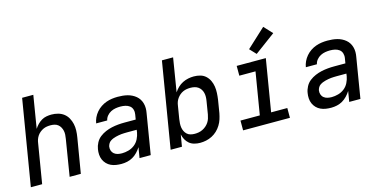

<svg xmlns="http://www.w3.org/2000/svg" viewBox="-76 -1185 3152 1592"><g transform="rotate(-15 1500.0 -389.0)"><path d="M29 0 151 -735H247L201 -455Q213 -474 229 -490.5Q245 -507 264.5 -518.5Q284 -530 306 -534Q328 -538 349 -538Q378 -538 405.5 -530.5Q433 -523 454.5 -506.5Q476 -490 489.5 -465.5Q503 -441 509 -414Q515 -387 514 -357.5Q513 -328 508 -299L458 0H362L413 -313Q416 -330 417 -347.5Q418 -365 414.5 -381Q411 -397 403 -411.5Q395 -426 382.5 -436Q370 -446 353.5 -450Q337 -454 319 -454Q303 -454 287 -451.5Q271 -449 256 -442Q241 -435 227.5 -424Q214 -413 204.5 -399Q195 -385 189.5 -369.5Q184 -354 182 -338L126 0Z M806 8Q783 8 760 4.5Q737 1 716.5 -8.5Q696 -18 680.5 -34Q665 -50 656 -70.5Q647 -91 645.5 -114.5Q644 -138 648 -161Q652 -188 666 -214.5Q680 -241 703 -259Q726 -277 753 -288.5Q780 -300 807.5 -306Q835 -312 862.5 -314.5Q890 -317 918 -317H1014L1021 -359Q1025 -380 1019 -400.5Q1013 -421 997 -433Q981 -445 960.5 -449.5Q940 -454 918 -454Q898 -454 877 -450.5Q856 -447 836.5 -437Q817 -427 802.5 -409.5Q788 -392 784 -371H689Q693 -396 704 -419.5Q715 -443 732.5 -463.5Q750 -484 772.5 -499Q795 -514 819 -522.5Q843 -531 868 -534.5Q893 -538 918 -538Q939 -538 960 -536Q981 -534 1001 -529Q1021 -524 1039 -515Q1057 -506 1072 -493.5Q1087 -481 1097.5 -464.5Q1108 -448 1113.5 -428Q1119 -408 1119 -387Q1119 -366 1115 -345L1058 0H962L977 -90Q963 -68 944.5 -48.5Q926 -29 903.5 -16Q881 -3 856 2.5Q831 8 806 8ZM833 -76Q860 -76 889 -84Q918 -92 941.5 -110.5Q965 -129 978.5 -156Q992 -183 997 -211L1000 -233H918Q905 -233 892.5 -232.5Q880 -232 868 -231Q856 -230 843.5 -227.5Q831 -225 818.5 -222Q806 -219 794 -214Q782 -209 771 -201.5Q760 -194 753.5 -182.5Q747 -171 744 -159Q741 -140 746.5 -123Q752 -106 765.5 -95Q779 -84 796.5 -80Q814 -76 833 -76Z M1481 8Q1456 8 1431.5 1.5Q1407 -5 1389 -20Q1371 -35 1359.5 -56Q1348 -77 1343 -101L1326 0H1229L1351 -735H1447L1400 -447Q1414 -469 1433 -487Q1452 -505 1475 -516.5Q1498 -528 1522.5 -533Q1547 -538 1571 -538Q1600 -538 1626.5 -530.5Q1653 -523 1672.5 -505Q1692 -487 1703.5 -462.5Q1715 -438 1719 -411Q1723 -384 1721.5 -355.5Q1720 -327 1716 -299L1698 -189Q1693 -163 1685 -138Q1677 -113 1662.5 -89.5Q1648 -66 1628 -47Q1608 -28 1583.5 -15.5Q1559 -3 1533 2.5Q1507 8 1481 8ZM1457 -76Q1474 -76 1491 -79Q1508 -82 1524.5 -90Q1541 -98 1555 -110Q1569 -122 1579 -137Q1589 -152 1594.5 -169Q1600 -186 1603 -203L1621 -313Q1624 -330 1624.5 -348Q1625 -366 1621 -382.5Q1617 -399 1608 -413Q1599 -427 1585.5 -436.5Q1572 -446 1555 -450Q1538 -454 1520 -454Q1520 -454 1520 -454Q1520 -454 1520 -454Q1504 -454 1488 -451.5Q1472 -449 1456.5 -442Q1441 -435 1428 -424Q1415 -413 1405 -399Q1395 -385 1389.5 -369.5Q1384 -354 1382 -338L1364 -228Q1361 -210 1360 -191.5Q1359 -173 1361.5 -156Q1364 -139 1371.5 -123.5Q1379 -108 1391.5 -96.5Q1404 -85 1421.5 -80.5Q1439 -76 1457 -76Z M1851 0V-84H2017L2077 -446H1938V-530H2188L2114 -84H2253V0ZM2124 -583 2073 -637 2234 -786 2301 -714Z M2606 8Q2583 8 2560 4.5Q2537 1 2516.5 -8.5Q2496 -18 2480.5 -34Q2465 -50 2456 -70.5Q2447 -91 2445.5 -114.5Q2444 -138 2448 -161Q2452 -188 2466 -214.5Q2480 -241 2503 -259Q2526 -277 2553 -288.5Q2580 -300 2607.5 -306Q2635 -312 2662.5 -314.5Q2690 -317 2718 -317H2814L2821 -359Q2825 -380 2819 -400.5Q2813 -421 2797 -433Q2781 -445 2760.5 -449.5Q2740 -454 2718 -454Q2698 -454 2677 -450.5Q2656 -447 2636.5 -437Q2617 -427 2602.5 -409.5Q2588 -392 2584 -371H2489Q2493 -396 2504 -419.5Q2515 -443 2532.5 -463.5Q2550 -484 2572.5 -499Q2595 -514 2619 -522.5Q2643 -531 2668 -534.5Q2693 -538 2718 -538Q2739 -538 2760 -536Q2781 -534 2801 -529Q2821 -524 2839 -515Q2857 -506 2872 -493.5Q2887 -481 2897.5 -464.5Q2908 -448 2913.5 -428Q2919 -408 2919 -387Q2919 -366 2915 -345L2858 0H2762L2777 -90Q2763 -68 2744.5 -48.5Q2726 -29 2703.5 -16Q2681 -3 2656 2.5Q2631 8 2606 8ZM2633 -76Q2660 -76 2689 -84Q2718 -92 2741.5 -110.5Q2765 -129 2778.5 -156Q2792 -183 2797 -211L2800 -233H2718Q2705 -233 2692.5 -232.5Q2680 -232 2668 -231Q2656 -230 2643.5 -227.5Q2631 -225 2618.5 -222Q2606 -219 2594 -214Q2582 -209 2571 -201.5Q2560 -194 2553.5 -182.5Q2547 -171 2544 -159Q2541 -140 2546.5 -123Q2552 -106 2565.5 -95Q2579 -84 2596.5 -80Q2614 -76 2633 -76Z"/></g></svg>

Font: Iosevka Curly MdExObl
Style: Regular
Weight: 500
Width: 7
Italic angle: -9°
Monospace: yes
Designer: Belleve Invis
Foundry: Belleve Invis
Version: Version 11.1.0; ttfautohint (v1.8.3)